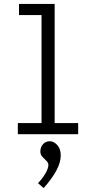

<svg xmlns="http://www.w3.org/2000/svg" viewBox="-20 -685 490 980"><path d="M71 0V-57H192V-608H77V-665H259V-57H379V0ZM203 275 174 250Q197 226 212 200Q227 174 227 157Q227 145 216.5 135.5Q206 126 196 115Q186 104 186 88Q186 66 199.5 51Q213 36 234 36Q255 36 272.5 55.5Q290 75 290 108Q290 144 268 185Q246 226 203 275Z"/></svg>

Font: Inconsolata SemiCondensed
Style: Regular
Weight: 400
Width: 4
Monospace: yes
Designer: Raph Levien, Cyreal, Brenton Simpson
Foundry: Raph Levien, Cyreal, Google
Version: Version 3.000; ttfautohint (v1.8.2.53-6de2)